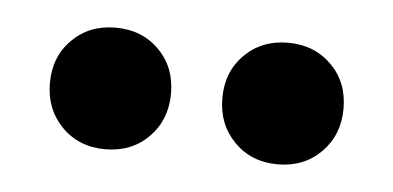

<svg xmlns="http://www.w3.org/2000/svg" viewBox="-27 -758 413 202"><g transform="rotate(5 180.0 -657.0)"><path d="M316.9 -611.1Q298.8 -592.8 271 -592.8Q243.2 -592.8 225.1 -611.1Q207 -629.4 207 -657.2Q207 -685.1 225.1 -703.1Q243.2 -721.2 271 -721.2Q298.8 -721.2 316.9 -703.1Q335 -685.1 335 -657.2Q335 -629.4 316.9 -611.1ZM134.8 -611.1Q116.7 -592.8 88.9 -592.8Q61 -592.8 43 -611.1Q24.9 -629.4 24.9 -657.2Q24.9 -685.1 43 -703.1Q61 -721.2 88.9 -721.2Q116.7 -721.2 134.8 -703.1Q152.8 -685.1 152.8 -657.2Q152.8 -629.4 134.8 -611.1Z"/></g></svg>

Font: Gruenseis Font Medium
Style: Regular
Weight: 500
Designer: Jeremy Tribby
Foundry: Tribby Type
Version: Version 1.408;Glyphs 3.1.2 (3151)